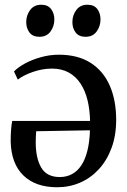

<svg xmlns="http://www.w3.org/2000/svg" viewBox="-20 -778 534 809"><path d="M221 11Q130 11 78.8 -38.5Q27.5 -88 25 -181Q25 -212 26.8 -233Q28.5 -254 31.5 -268.5H359.5Q358.5 -315.5 348.8 -355.8Q339 -396 319.2 -426Q299.5 -456 269.5 -472.5Q239.5 -489 199 -489Q159 -489 118.2 -474.8Q77.5 -460.5 55 -442.5L39 -477Q56.5 -495 86.2 -511Q116 -527 153 -537.2Q190 -547.5 228 -547.5Q308 -547.5 361.8 -513.2Q415.5 -479 442.5 -417.2Q469.5 -355.5 469.5 -273Q469.5 -207 450 -154.5Q430.5 -102 396.5 -65Q362.5 -28 317.5 -8.5Q272.5 11 221 11ZM232 -32Q260.5 -32 283.5 -44.5Q306.5 -57 322.8 -81.5Q339 -106 348.2 -143Q357.5 -180 359 -229L132.5 -225Q131.5 -213.5 131 -200.5Q130.5 -187.5 130.5 -178.5Q130.5 -111.5 153.8 -71.8Q177 -32 232 -32ZM145.5 -623Q118 -623 104.2 -641Q90.5 -659 90.5 -685Q90.5 -713.5 107 -735.8Q123.5 -758 153 -758H154Q181.5 -758 195.2 -740Q209 -722 209 -696Q209 -667.5 192.8 -645.2Q176.5 -623 146.5 -623ZM340 -623Q312.5 -623 298.8 -641Q285 -659 285 -685Q285 -713.5 301.5 -735.8Q318 -758 348 -758H348.5Q376.5 -758 390 -740Q403.5 -722 403.5 -696Q403.5 -667.5 387.2 -645.2Q371 -623 341 -623Z"/></svg>

Font: Merriweather 72pt
Style: Regular
Weight: 400
Version: Version 2.100